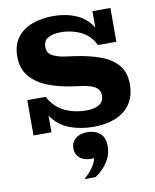

<svg xmlns="http://www.w3.org/2000/svg" viewBox="-105 -773 944 1167"><g transform="rotate(-10 367.0 -189.5)"><path d="M61 0V-218H175Q207 -155 267 -124.5Q327 -94 406 -94Q456 -94 484.5 -112Q513 -130 513 -168Q513 -194 497.5 -209.5Q482 -225 456.5 -233Q431 -241 402 -245L338 -254Q256 -266 190 -293.5Q124 -321 85.5 -368.5Q47 -416 47 -488Q47 -560 81.5 -605.5Q116 -651 174.5 -672.5Q233 -694 305 -694Q382 -694 445 -667Q508 -640 545 -581V-682H656V-473H542Q515 -532 458 -560.5Q401 -589 331 -589Q283 -589 254 -572Q225 -555 225 -517Q225 -479 256 -462.5Q287 -446 328 -440L392 -431Q478 -419 546 -394.5Q614 -370 653 -325Q692 -280 692 -206Q692 -133 659 -84.5Q626 -36 567 -12Q508 12 431 12Q349 12 280.5 -15Q212 -42 172 -103V0ZM320 315Q352 287 373.5 257Q395 227 400 200Q349 205 317.5 183Q286 161 286 119Q286 83 313 60Q340 37 386 37Q433 37 463.5 62.5Q494 88 494 141Q494 183 477.5 216.5Q461 250 436.5 275Q412 300 389 315Z"/></g></svg>

Font: Montagu Slab 16pt
Style: Bold
Weight: 700
Designer: Florian Karsten
Foundry: Florian Karsten
Version: Version 1.000; ttfautohint (v1.8.3)